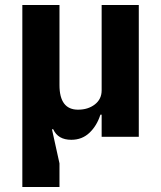

<svg xmlns="http://www.w3.org/2000/svg" viewBox="-20 -545 642 765"><path d="M217 200H69V-525H217V-206Q217 -108 291 -108Q331 -108 358 -129Q385 -150 385 -185V-525H533V0H385V-88H380Q366 -44 336.5 -16Q307 12 264 12Q211 12 192 -30H187L217 106Z"/></svg>

Font: Aneliza
Style: Bold
Weight: 700
Designer: Mike Abbink, Paul van der Laan, Pieter van Rosmalen
Foundry: Bold Monday
Version: Version 3.0